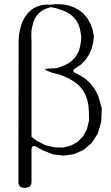

<svg xmlns="http://www.w3.org/2000/svg" viewBox="-20 -777 540 931"><path d="M282.2 -755.9 311.5 -751 338.9 -741.2 364.3 -727.5 385.7 -710 404.3 -687.5 418.9 -661.1 429.7 -631.8 435.5 -599.6 431.6 -570.3 423.8 -539.1 410.2 -509.8 392.6 -484.4 372.1 -463.9 345.7 -446.3Q320.3 -431.6 356.4 -418L389.6 -398.4L417 -374L439.5 -344.7L457 -310.5L467.8 -271.5L473.6 -252.9L472.7 -229.5L470.7 -186.5L454.1 -128.9L423.8 -83L384.8 -49.8L337.9 -29.3L288.1 -22.5L237.3 -28.3L187.5 -47.9L158.2 -64.5Q132.8 -78.1 132.8 -48.8V104.5Q132.8 133.8 98.6 133.8Q69.3 133.8 69.3 105.5L70.3 -581.1L72.3 -610.4L79.1 -641.6L87.9 -669.9L100.6 -694.3L117.2 -715.8L135.7 -732.4L157.2 -744.1L180.7 -752L205.1 -754.9L220.7 -753.9L250 -756.8ZM209 -737.3 189.5 -728.5 172.9 -716.8 160.2 -704.1 150.4 -689.5 142.6 -672.9 137.7 -653.3 132.8 -630.9 131.8 -605.5 132.8 -581.1V-114.3L154.3 -96.7L199.2 -73.2L244.1 -62.5L286.1 -61.5L324.2 -71.3L356.4 -88.9L382.8 -116.2L401.4 -150.4L412.1 -194.3L411.1 -228.5L409.2 -262.7L403.3 -292L393.6 -319.3L379.9 -342.8L361.3 -364.3L336.9 -382.8L307.6 -399.4L272.5 -414.1L231.4 -424.8L211.9 -432.6Q184.6 -443.4 213.9 -444.3L233.4 -445.3L253.9 -446.3L282.2 -456.1L306.6 -466.8L326.2 -480.5L341.8 -496.1L353.5 -512.7L363.3 -532.2L369.1 -554.7L373 -580.1L374 -596.7L371.1 -619.1L366.2 -641.6L359.4 -661.1L349.6 -678.7L335.9 -694.3L320.3 -708L300.8 -719.7L276.4 -729.5L248 -738.3L225.6 -742.2Z"/></svg>

Font: B2 Hana
Style: Regular
Weight: 500
Version: 2020-08-05; (max)